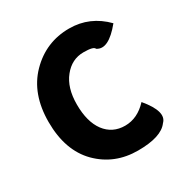

<svg xmlns="http://www.w3.org/2000/svg" viewBox="-176 -900 1018 1057"><g transform="rotate(-30 333.5 -372.0)"><path d="M401 14Q252 14 152 -86Q52 -187 52 -368Q52 -547 155 -652Q259 -758 407 -758Q538 -758 633 -661Q540 -547 480 -587Q475 -605 410 -605Q335 -605 285 -542Q235 -480 235 -374Q235 -264 281 -202Q328 -140 408 -140Q487 -140 550 -208Q644 -96 594 -48Q549 14 401 14Z"/></g></svg>

Font: Swei Half Moon CJK SC
Style: Black
Weight: 900
Version: Version 2.071